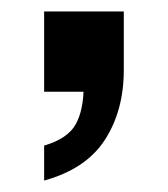

<svg xmlns="http://www.w3.org/2000/svg" viewBox="-20 -160 293 335"><path d="M57 155V94Q98 82 112 57Q126 32 126 -11L174 0H57V-140H196V-38Q196 33 163 84Q130 135 57 155Z"/></svg>

Font: Instrument Sans SemiCondensed SemiBold
Style: Regular
Weight: 600
Width: 4
Designer: Rodrigo Fuenzalida
Foundry: fragTYPE
Version: Version 1.000;gftools[0.9.28]